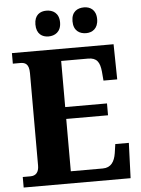

<svg xmlns="http://www.w3.org/2000/svg" viewBox="-61 -969 744 1016"><g transform="rotate(-5 311.5 -461.0)"><path d="M424 -785C455 -785 488 -803 488 -854C488 -905 455 -922 424 -922C389 -922 357 -905 357 -854C357 -803 389 -785 424 -785ZM224 -785C257 -785 291 -803 291 -854C291 -905 257 -922 224 -922C191 -922 160 -905 160 -854C160 -803 191 -785 224 -785ZM23 0H591L598 -187H526L519 -139C512 -95 493 -64 449 -64H279V-342H501V-405H279V-650H422C468 -650 484 -626 489 -575L493 -527H566L563 -714H23V-658H62C87 -658 109 -651 109 -600V-109C109 -74 93 -56 64 -56H23Z"/></g></svg>

Font: Noto Serif Lao SemiCondensed ExtraBold
Style: Regular
Weight: 800
Width: 4
Designer: Monotype Design Team
Foundry: Monotype Imaging Inc.
Version: Version 2.003